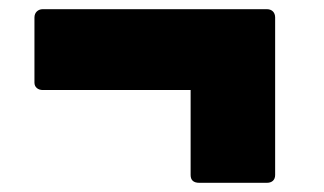

<svg xmlns="http://www.w3.org/2000/svg" viewBox="-20 -455 705 418"><path d="M414 -57H561C572 -57 579 -63 579 -74V-417C579 -428 572 -435 561 -435H73C63 -435 55 -428 55 -417V-275C55 -265 63 -259 73 -259H395V-74C395 -63 401 -57 414 -57Z"/></svg>

Font: LINE Seed JP_OTF ExtraBold
Style: Regular
Weight: 800
Designer: LY Corporation & Fontrix & Fontworks
Version: Version 1.013